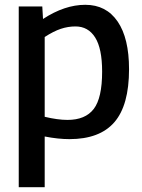

<svg xmlns="http://www.w3.org/2000/svg" viewBox="-20 -569 591 799"><path d="M58 210V-542H156L159 -490Q249 -549 335 -549Q422 -549 469.5 -479.5Q517 -410 517 -281Q517 -131 456 -60.5Q395 10 269 10Q222 10 166 -1V210ZM261 -70Q335 -70 370 -115.5Q405 -161 405 -271Q405 -367 376 -413Q347 -459 294 -459Q263 -459 233 -449Q203 -439 166 -415V-83Q220 -70 261 -70Z"/></svg>

Font: Georama Medium
Style: Regular
Weight: 500
Designer: Jean-Baptiste Levee
Foundry: Production Type
Version: Version 1.000